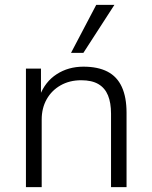

<svg xmlns="http://www.w3.org/2000/svg" viewBox="-20 -772 627 792"><path d="M87 0V-489H149V-377H144Q166 -435 214 -466Q262 -497 324 -497Q384 -497 423.5 -476.5Q463 -456 482.5 -413.5Q502 -371 502 -307V0H438V-303Q438 -348 425.5 -378.5Q413 -409 386 -425Q359 -441 315 -441Q267 -441 230 -420Q193 -399 172.5 -362.5Q152 -326 152 -279V0ZM273 -554 377 -752H452L324 -554Z"/></svg>

Font: Nunito Sans 10pt Light
Style: Regular
Weight: 300
Designer: Vernon Adams
Foundry: Vernon Adams
Version: Version 3.101;gftools[0.9.27]